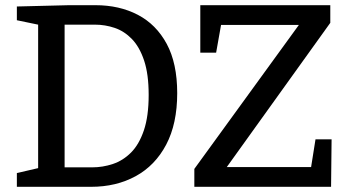

<svg xmlns="http://www.w3.org/2000/svg" viewBox="-20 -720 1347 740"><path d="M348 -700Q440 -700 511 -663Q582 -626 622.5 -551Q663 -476 663 -361Q663 -243 620.5 -162.5Q578 -82 503 -41Q428 0 331 0H45V-53L127 -72V-625L45 -642V-695L246 -700ZM335 -75Q376 -75 415 -88Q454 -101 485 -132Q516 -163 534.5 -217.5Q553 -272 553 -354Q553 -434 535.5 -486.5Q518 -539 488.5 -569.5Q459 -600 422 -612.5Q385 -625 346 -625H229V-75ZM729 0V-69L1132 -624H832L813 -517H752V-700H1253V-632L854 -76H1179L1196 -183H1258L1256 0Z"/></svg>

Font: Bitter Medium
Style: Regular
Weight: 500
Designer: Sol Matas, and Bitter project Authors
Foundry: Sol Matas
Version: Version 2.001